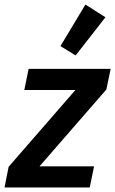

<svg xmlns="http://www.w3.org/2000/svg" viewBox="-30 -825 507 845"><path d="M-10 0 8 -91 302 -429H77L96 -522H457L438 -431L144 -93H384L365 0ZM303 -581 236 -622 346 -805 434 -749Z"/></svg>

Font: IBM Plex Sans Condensed SemiBold
Style: Italic
Weight: 600
Width: 3
Italic angle: -11°
Designer: Mike Abbink, Paul van der Laan, Pieter van Rosmalen
Foundry: Bold Monday
Version: Version 1.3